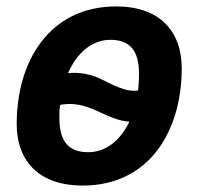

<svg xmlns="http://www.w3.org/2000/svg" viewBox="-20 -566 619 598"><path d="M237 12C446 12 546 -159 546 -353C546 -471 475 -546 342 -546C133 -546 32 -374 32 -180C32 -62 104 12 237 12ZM294 -320C261 -336 223 -342 192 -338C219 -401 266 -442 324 -442C384 -442 413 -409 413 -336C413 -318 412 -301 410 -284C381 -281 361 -286 294 -320ZM255 -92C195 -92 165 -124 165 -198C165 -212 165 -226 167 -239C171 -240 175 -241 179 -241C208 -245 242 -239 279 -222C331 -197 359 -188 383 -187C355 -129 310 -92 255 -92Z"/></svg>

Font: Geist SemiBold
Style: Italic
Weight: 600
Italic angle: -12°
Designer: Basement.studio, Andrés Briganti, Mateo Zaragoza
Foundry: Basement.studio, Vercel, Andrés Briganti, Guido Ferreyra, Mateo Zaragoza
Version: Version 1.500